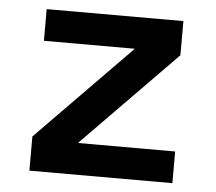

<svg xmlns="http://www.w3.org/2000/svg" viewBox="-43 -563 686 610"><g transform="rotate(5 300.0 -258.0)"><path d="M528 0V-101H218L518 -407V-516H82V-415H372L72 -109V0Z"/></g></svg>

Font: IBM Mono SemiBold
Style: Regular
Weight: 600
Monospace: yes
Designer: Mike Abbink, Paul van der Laan, Pieter van Rosmalen
Foundry: Bold Monday
Version: Version 2.3